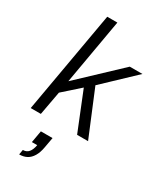

<svg xmlns="http://www.w3.org/2000/svg" viewBox="-244 -812 1004 1183"><g transform="rotate(30 257.5 -220.0)"><path d="M24 0 151 -723H223L142 -259L425 -526H515L299 -321L432 0H354L244 -273L127 -169L96 0ZM105 283 111 248Q137 248 152 230Q167 212 173 178H135L150 93H233L220 165Q213 206 197 232.5Q181 259 158 271Q135 283 105 283Z"/></g></svg>

Font: Archivo SemiBold Light
Style: Italic
Weight: 300
Italic angle: -10°
Version: Version 2.001